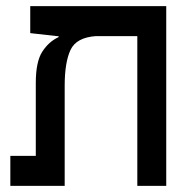

<svg xmlns="http://www.w3.org/2000/svg" viewBox="-20 -606 626 626"><path d="M522 0H427.7V-488.3H293Q229 -483.9 210 -443.4Q190.9 -402.8 190.9 -326.2V0H13.7V-97.7H96.7V-335.4Q96.7 -405.3 118.2 -438Q139.6 -470.7 170.9 -484.9V-488.3H165L78.6 -498V-585.9H522Z"/></svg>

Font: CaskaydiaCove NFP
Style: Regular
Weight: 400
Designer: Aaron Bell
Foundry: Saja Typeworks
Version: Version 2111.001; VTT 6.35;Nerd Fonts 3.1.1